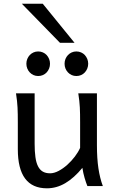

<svg xmlns="http://www.w3.org/2000/svg" viewBox="-20 -999 619 1031"><path d="M449.2 0Q445.8 -8.3 441.9 -19.5Q438 -30.8 434.3 -43.5Q430.7 -56.2 427.5 -70.1Q424.3 -84 422.4 -97.7Q377.9 -43.5 330.8 -15.6Q283.7 12.2 231.9 12.2Q75.7 12.2 75.7 -197.8V-341.8Q75.7 -365.2 75.4 -384.3Q75.2 -403.3 74.2 -421.1Q73.2 -439 71.3 -457.5Q69.3 -476.1 65.9 -498H166V-227.1Q166 -185.5 170.2 -155.5Q174.3 -125.5 184.1 -106.2Q193.8 -86.9 209.7 -77.6Q225.6 -68.4 249 -68.4Q270.5 -68.4 294.9 -81.3Q319.3 -94.2 341.6 -114.3Q363.8 -134.3 382.1 -158.4Q400.4 -182.6 410.2 -205.1V-341.8Q410.2 -365.7 409.9 -385Q409.7 -404.3 408.7 -421.9Q407.7 -439.5 405.8 -457.5Q403.8 -475.6 400.4 -498H500.5V-219.7Q500.5 -148.4 508.5 -95Q516.6 -41.5 532.2 0ZM121.6 -656.7Q121.6 -670.4 126.5 -682.4Q131.3 -694.3 139.9 -703.4Q148.4 -712.4 159.9 -717.5Q171.4 -722.7 185.1 -722.7Q198.7 -722.7 210.4 -717.5Q222.2 -712.4 230.5 -703.4Q238.8 -694.3 243.7 -682.4Q248.5 -670.4 248.5 -656.7Q248.5 -643.1 243.7 -631.1Q238.8 -619.1 230.5 -610.1Q222.2 -601.1 210.4 -595.9Q198.7 -590.8 185.1 -590.8Q171.4 -590.8 159.9 -595.9Q148.4 -601.1 139.9 -610.1Q131.3 -619.1 126.5 -631.1Q121.6 -643.1 121.6 -656.7ZM326.7 -656.7Q326.7 -670.4 331.5 -682.4Q336.4 -694.3 345 -703.4Q353.5 -712.4 365 -717.5Q376.5 -722.7 390.1 -722.7Q403.8 -722.7 415.5 -717.5Q427.2 -712.4 435.5 -703.4Q443.8 -694.3 448.7 -682.4Q453.6 -670.4 453.6 -656.7Q453.6 -643.1 448.7 -631.1Q443.8 -619.1 435.5 -610.1Q427.2 -601.1 415.5 -595.9Q403.8 -590.8 390.1 -590.8Q376.5 -590.8 365 -595.9Q353.5 -601.1 345 -610.1Q336.4 -619.1 331.5 -631.1Q326.7 -643.1 326.7 -656.7ZM209.5 -979 380.4 -769H302.2L97.2 -979Z"/></svg>

Font: Andika Am
Style: Regular
Weight: 400
Designer: Victor Gaultney, Annie Olsen, Julie Remington, Don Collingsworth, Eric Hays, Becca Hirsbrunner
Foundry: SIL International
Version: Version 5.000